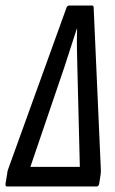

<svg xmlns="http://www.w3.org/2000/svg" viewBox="-38 -675 416 695"><path d="M-13 0Q-19 0 -18 -10L-12 -46Q-12 -54 -8 -64L203 -648Q206 -655 213 -655H295Q301 -655 301 -648L327 -62Q327 -57 327 -52Q327 -47 326 -42L321 -10Q319 0 312 0ZM72 -71H251L242 -432Q241 -467 240.5 -501.5Q240 -536 241 -571H240Q229 -536 217.5 -501.5Q206 -467 195 -432Z"/></svg>

Font: Sofia Sans Extra Condensed Medium
Style: Italic
Weight: 500
Italic angle: -9°
Version: Version 4.100